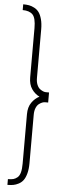

<svg xmlns="http://www.w3.org/2000/svg" viewBox="-63 -778 323 1021"><g transform="rotate(5 98.0 -268.0)"><path d="M125 -366.2Q125 -345.2 131.3 -330.1Q137.7 -314.9 147.2 -307.9Q156.7 -300.8 164.6 -297.9Q172.4 -294.9 179.2 -294.9H195.8V-241.2H179.2Q172.4 -241.2 164.6 -238.3Q156.7 -235.4 147.2 -228.3Q137.7 -221.2 131.3 -206.1Q125 -190.9 125 -169.9V88.9Q125 120.1 118.7 143.6Q112.3 167 102.5 180.2Q92.8 193.4 77.9 201.2Q63 209 49.3 211.4Q35.6 213.9 18.1 213.9V183.1Q35.6 183.1 46.9 180.2Q58.1 177.2 68.6 168.5Q79.1 159.7 84 141.4Q88.9 123 88.9 94.2V-169.9Q88.9 -207.5 106 -231.9Q123 -256.3 147 -268.1Q122.6 -279.8 105.7 -304Q88.9 -328.1 88.9 -366.2V-628.9Q88.9 -683.6 71.3 -701.4Q53.7 -719.2 18.1 -719.2V-750Q35.6 -750 49.3 -747.6Q63 -745.1 77.9 -737.3Q92.8 -729.5 102.5 -716.3Q112.3 -703.1 118.7 -679.7Q125 -656.2 125 -625Z"/></g></svg>

Font: RawengulkSans
Style: Regular
Weight: 500
Designer: gluk (gluksza@wp.pl)
Foundry: gluk (gluksza@wp.pl)
Version: Version 0.94